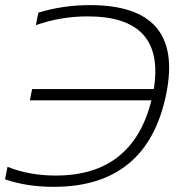

<svg xmlns="http://www.w3.org/2000/svg" viewBox="-23 -723 715 748"><path d="M6.3 -73.2Q89.8 -39.1 194.8 -39.1Q493.7 -39.1 566.9 -332H93.3L102.1 -376H576.2Q621.6 -659.2 318.8 -659.2Q213.9 -659.2 116.7 -625L126.5 -673.8Q222.7 -703.1 327.6 -703.1Q693.8 -703.1 625 -358.9Q552.2 4.9 186 4.9Q81.1 4.9 -3.4 -24.4Z"/></svg>

Font: Sansation Light
Style: Light Italic
Weight: 300
Designer: Bernd Montag
Version: Version 1.301